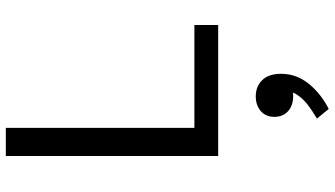

<svg xmlns="http://www.w3.org/2000/svg" viewBox="-265 -505 1150 660"><g transform="rotate(-90 310.0 -175.0)"><path d="M103.7 0V-730H200.5V0ZM554 0H154.5V-81.8H554ZM238.3 193.3Q238.3 163.7 258.2 146.4Q278.2 129.2 308.7 129.2Q342.7 129.2 364.5 151.3Q386.3 173.5 386.3 216Q386.3 269.2 351.9 311.5Q317.5 353.8 265.5 380L232.3 339.5Q260.5 322.8 279.2 308.4Q297.8 294 311.2 275.8Q324.7 257.5 328.7 234.7L345.7 249.7Q330 257.8 309.7 257.8Q288.7 257.8 272.5 250.1Q256.3 242.3 247.3 227.7Q238.3 213 238.3 193.3Z"/></g></svg>

Font: Monaspace Neon Var
Style: Regular
Weight: 400
Designer: Riley Cran and the Lettermatic Team
Version: Version 1.000 (Monaspace Neon Var)